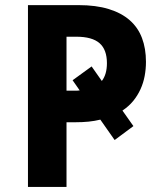

<svg xmlns="http://www.w3.org/2000/svg" viewBox="-20 -734 638 754"><path d="M553.2 -491.2Q553.2 -462.9 548.1 -435.5Q543 -408.2 531.7 -383.5Q520.5 -358.9 503.2 -337.6Q485.8 -316.4 460.9 -299.8L503.9 -238.8L430.2 -184.1L374 -264.2Q352.1 -258.8 327.9 -256.3Q303.7 -253.9 275.9 -253.9H241.2V0H89.8V-713.9H288.1Q356.9 -713.9 407 -698.5Q457 -683.1 489.5 -654.5Q522 -626 537.6 -584.7Q553.2 -543.5 553.2 -491.2ZM241.2 -377.9H271Q276.4 -377.9 282 -377.9Q287.6 -377.9 293 -378.9L265.1 -418.9L339.8 -473.1L379.9 -416Q399.9 -441.9 399.9 -485.8Q399.9 -539.1 370.8 -564.5Q341.8 -589.8 279.8 -589.8H241.2Z"/></svg>

Font: Droid Sans
Style: Bold
Weight: 700
Foundry: Ascender Corporation
Version: Version 1.00 build 112